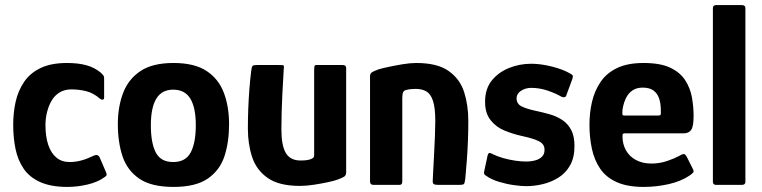

<svg xmlns="http://www.w3.org/2000/svg" viewBox="-20 -728 3001 756"><path d="M245 8Q181 8 138.5 -11Q96 -30 73 -64Q50 -98 41 -142Q32 -186 32 -237Q32 -284 41.5 -327Q51 -370 74.5 -405Q98 -440 139.5 -460Q181 -480 244 -480Q288 -480 320.5 -471Q353 -462 378 -441Q385 -434 387.5 -430.5Q390 -427 390 -419V-345Q390 -336 384.5 -335.5Q379 -335 374 -339Q348 -362 319.5 -369Q291 -376 261 -376Q235 -376 215.5 -364.5Q196 -353 184 -333Q172 -313 165.5 -287.5Q159 -262 159 -236Q159 -190 170 -157.5Q181 -125 202 -107.5Q223 -90 254 -90Q277 -90 299.5 -96Q322 -102 349 -115Q366 -123 373 -107L397 -51Q401 -43 399.5 -38.5Q398 -34 391 -30Q365 -11 325 -1.5Q285 8 245 8Z M663 8Q576 8 528.5 -24.5Q481 -57 462.5 -112.5Q444 -168 444 -239Q444 -308 465 -362.5Q486 -417 533.5 -448.5Q581 -480 663 -480Q746 -480 793.5 -448.5Q841 -417 861.5 -362.5Q882 -308 882 -239Q882 -169 864 -113.5Q846 -58 798.5 -25Q751 8 663 8ZM662 -90Q711 -90 731 -128Q751 -166 751 -235Q751 -304 729.5 -339.5Q708 -375 662 -375Q617 -375 595.5 -339.5Q574 -304 574 -235Q574 -165 593.5 -127.5Q613 -90 662 -90Z M1161 4Q1079 4 1034.5 -27Q990 -58 973 -109Q956 -160 956 -222Q956 -259 957.5 -299Q959 -339 962 -377.5Q965 -416 969 -448Q971 -466 975 -469Q979 -472 993 -472H1074Q1088 -472 1094 -471.5Q1100 -471 1097 -453Q1097 -449 1095.5 -424Q1094 -399 1092 -362.5Q1090 -326 1089 -287.5Q1088 -249 1088 -218Q1088 -155 1105.5 -125.5Q1123 -96 1164 -96Q1169 -96 1178 -96.5Q1187 -97 1196 -99Q1205 -101 1211 -105Q1217 -109 1217 -116V-455Q1217 -460 1218 -466Q1219 -472 1225 -472H1329Q1333 -472 1338 -470Q1343 -468 1343 -459V-50Q1343 -38 1336 -33Q1329 -28 1307 -20Q1296 -16 1270.5 -10.5Q1245 -5 1215.5 -0.5Q1186 4 1161 4Z M1451 0Q1437 0 1437 -13Q1437 -117 1437 -220.5Q1437 -324 1437 -428Q1437 -438 1444 -443Q1451 -448 1471 -455Q1484 -459 1509.5 -464.5Q1535 -470 1565 -475Q1595 -480 1619 -480Q1702 -480 1746.5 -448.5Q1791 -417 1807.5 -365.5Q1824 -314 1824 -252Q1824 -215 1822.5 -174.5Q1821 -134 1818 -95Q1815 -56 1812 -24Q1810 -6 1806 -3Q1802 0 1788 0H1706Q1692 0 1687.5 -3.5Q1683 -7 1684 -19Q1684 -23 1685.5 -50.5Q1687 -78 1689 -116Q1691 -154 1692.5 -191Q1694 -228 1694 -251Q1694 -303 1685 -330.5Q1676 -358 1659 -368Q1642 -378 1616 -378Q1606 -378 1597 -377Q1588 -376 1581 -374Q1572 -373 1568 -366Q1564 -359 1564 -343Q1564 -301 1564 -246Q1564 -191 1564 -132Q1564 -73 1564 -13Q1564 0 1553 0Z M1900 -116Q1903 -127 1909.5 -125.5Q1916 -124 1922 -120Q1939 -112 1961.5 -105.5Q1984 -99 2008 -95.5Q2032 -92 2051 -92Q2071 -92 2087.5 -96.5Q2104 -101 2114 -111Q2124 -121 2124 -137Q2125 -159 2104.5 -170.5Q2084 -182 2033 -193Q2001 -200 1967.5 -213.5Q1934 -227 1912 -254.5Q1890 -282 1890 -327Q1890 -378 1916 -410.5Q1942 -443 1983.5 -460Q2025 -477 2072 -477Q2109 -477 2153 -466Q2197 -455 2226 -438Q2235 -433 2235.5 -429Q2236 -425 2234 -418L2210 -353Q2207 -341 2191 -347Q2169 -360 2137 -371Q2105 -382 2072 -382Q2049 -382 2031.5 -370.5Q2014 -359 2014 -341Q2014 -319 2034 -309Q2054 -299 2092 -291Q2120 -285 2146 -277.5Q2172 -270 2194 -255.5Q2216 -241 2229 -216.5Q2242 -192 2242 -153Q2242 -108 2225 -77.5Q2208 -47 2179.5 -29Q2151 -11 2117.5 -3Q2084 5 2051 5Q2033 5 2004 1Q1975 -3 1945 -12Q1915 -21 1894 -36Q1890 -38 1887.5 -41.5Q1885 -45 1886 -51Z M2301 -237Q2301 -284 2311 -327Q2321 -370 2344.5 -405Q2368 -440 2409.5 -460Q2451 -480 2514 -480Q2580 -480 2619 -461.5Q2658 -443 2678 -412Q2698 -381 2704.5 -344.5Q2711 -308 2711 -272Q2711 -230 2701.5 -216.5Q2692 -203 2672 -203H2440Q2434 -203 2432.5 -200.5Q2431 -198 2431 -191Q2431 -161 2444.5 -136.5Q2458 -112 2484 -98Q2510 -84 2545 -84Q2578 -84 2608 -94.5Q2638 -105 2652 -113Q2664 -120 2671 -121.5Q2678 -123 2686 -107L2707 -65Q2713 -54 2710 -49.5Q2707 -45 2697 -38Q2662 -14 2613 -3Q2564 8 2515 8Q2450 8 2408 -11Q2366 -30 2343 -64Q2320 -98 2310.5 -142.5Q2301 -187 2301 -237ZM2582 -293Q2582 -321 2575 -341Q2568 -361 2552.5 -372Q2537 -383 2511 -383Q2490 -383 2475.5 -375Q2461 -367 2452 -354Q2443 -341 2438 -325.5Q2433 -310 2431 -296Q2430 -280 2431 -276.5Q2432 -273 2439 -273H2570Q2579 -273 2581 -276Q2583 -279 2582 -293Z M2787 -12V-696Q2787 -708 2800 -708H2901Q2915 -708 2915 -696V-12Q2915 0 2901 0H2800Q2787 0 2787 -12Z"/></svg>

Font: Glory
Style: Bold
Weight: 700
Designer: Robert Leuschke
Foundry: Robert Leuschke
Version: Version 1.011